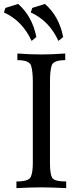

<svg xmlns="http://www.w3.org/2000/svg" viewBox="-49 -969 410 989"><path d="M292 0Q211.4 -3.9 164.6 -3.9Q109.9 -3.9 35.6 0V-34.2Q98.1 -34.2 109.1 -56.9Q120.1 -79.6 120.1 -129.9V-548.3Q120.1 -600.1 111.6 -629.6Q103 -659.2 40.5 -659.2V-693.4Q105 -688.5 164.6 -688.5Q216.8 -688.5 287.1 -693.4V-659.2Q225.6 -659.2 217 -631.1Q208.5 -603 208.5 -549.3V-127Q208.5 -75.7 218.8 -54.9Q229 -34.2 292 -34.2ZM113.8 -758.3Q65.9 -862.3 -28.8 -904.8L-21 -928.2L44.4 -948.7Q117.2 -885.3 138.2 -778.3ZM252 -758.3Q204.1 -862.3 109.4 -904.8L117.2 -928.2L182.6 -948.7Q255.4 -885.3 276.4 -778.3Z"/></svg>

Font: Kelvinch
Style: Regular
Weight: 400
Designer: Paul James MIller
Foundry: High-Logic / Made with FontCreator
Version: Version 3.30 September 23, 2016